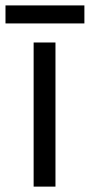

<svg xmlns="http://www.w3.org/2000/svg" viewBox="-39 -693 333 713"><path d="M-18.6 -672.9H274.4V-606H-18.6ZM167 0H85.9V-535.2H167Z"/></svg>

Font: Zoram GWebM
Style: Regular
Weight: 400
Foundry: Ascender Corporation
Version: Version 1.000